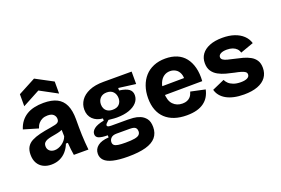

<svg xmlns="http://www.w3.org/2000/svg" viewBox="-120 -1175 2573 1756"><g transform="rotate(-20 1166.0 -297.5)"><path d="M186 14Q142 14 108 -3.5Q74 -21 55 -54.5Q36 -88 36 -136Q36 -181 53.5 -210.5Q71 -240 104.5 -257.5Q138 -275 185 -286.5Q232 -298 292 -307Q321 -312 340.5 -316.5Q360 -321 370 -331Q380 -341 380 -360Q380 -385 362 -403Q344 -421 304 -421Q276 -421 253.5 -411Q231 -401 215 -382Q199 -363 191 -336L49 -378Q62 -420 85.5 -451Q109 -482 142 -502.5Q175 -523 217.5 -532.5Q260 -542 308 -542Q388 -542 438.5 -516.5Q489 -491 513.5 -437.5Q538 -384 538 -300V-219Q538 -183 539.5 -146.5Q541 -110 543.5 -73.5Q546 -37 550 0H408Q404 -23 400 -55.5Q396 -88 394 -122H375Q361 -84 334.5 -52.5Q308 -21 270.5 -3.5Q233 14 186 14ZM259 -100Q277 -100 295.5 -106.5Q314 -113 331 -124.5Q348 -136 362 -153Q376 -170 383 -190L381 -269L403 -264Q384 -252 361 -245Q338 -238 314.5 -234Q291 -230 268.5 -225.5Q246 -221 228.5 -214Q211 -207 201 -195Q191 -183 191 -162Q191 -134 210 -117Q229 -100 259 -100ZM134 -573V-690L304 -780L473 -690V-573L304 -664Z M870 185Q782 185 725.5 171.5Q669 158 643 131.5Q617 105 617 67Q617 21 653.5 -8Q690 -37 761 -41V-62Q706 -62 676.5 -73Q647 -84 647 -114Q647 -142 676 -165Q705 -188 772 -201V-222Q711 -227 675 -262.5Q639 -298 639 -356Q639 -405 667 -445.5Q695 -486 751 -510.5Q807 -535 891 -535H1165V-414L998 -436V-412Q1063 -403 1091 -382Q1119 -361 1119 -323Q1119 -283 1091.5 -252Q1064 -221 1014 -203.5Q964 -186 895 -186Q883 -186 868.5 -187Q854 -188 815 -192Q799 -178 790 -168.5Q781 -159 781 -151Q781 -145 786 -141Q791 -137 800.5 -135.5Q810 -134 821 -134H982Q1002 -134 1034.5 -131.5Q1067 -129 1099.5 -116Q1132 -103 1154.5 -74Q1177 -45 1177 9Q1177 68 1144 107.5Q1111 147 1043 166Q975 185 870 185ZM891 57Q949 57 981 51Q1013 45 1025.5 32Q1038 19 1038 0Q1038 -18 1031 -28.5Q1024 -39 1013 -43Q1002 -47 990.5 -48Q979 -49 971 -49H842Q805 -49 787.5 -31.5Q770 -14 770 9Q770 28 782 38.5Q794 49 820.5 53Q847 57 891 57ZM884 -266Q927 -266 948.5 -289Q970 -312 970 -347Q970 -385 948 -409.5Q926 -434 885 -434Q844 -434 821 -409.5Q798 -385 798 -347Q798 -324 808 -305.5Q818 -287 837 -276.5Q856 -266 884 -266Z M1504 14Q1438 14 1386 -3.5Q1334 -21 1297.5 -55Q1261 -89 1242 -139Q1223 -189 1223 -254Q1223 -317 1241.5 -370Q1260 -423 1294.5 -461.5Q1329 -500 1379.5 -521Q1430 -542 1493 -542Q1557 -542 1605.5 -521.5Q1654 -501 1685.5 -461Q1717 -421 1732 -363.5Q1747 -306 1742 -232L1329 -229V-313L1650 -316L1593 -277Q1600 -327 1587 -358.5Q1574 -390 1549 -404.5Q1524 -419 1495 -419Q1460 -419 1433.5 -400Q1407 -381 1392 -345Q1377 -309 1377 -257Q1377 -175 1412.5 -138Q1448 -101 1503 -101Q1530 -101 1548 -108.5Q1566 -116 1577.5 -127.5Q1589 -139 1595.5 -153Q1602 -167 1606 -180L1746 -150Q1738 -113 1720.5 -83Q1703 -53 1673.5 -31Q1644 -9 1602.5 2.5Q1561 14 1504 14Z M2061 14Q2008 14 1965 4.5Q1922 -5 1890 -23Q1858 -41 1837.5 -66.5Q1817 -92 1809 -123L1929 -176Q1936 -159 1953.5 -141.5Q1971 -124 2000.5 -113Q2030 -102 2072 -102Q2112 -102 2134.5 -113.5Q2157 -125 2157 -147Q2157 -163 2144.5 -172.5Q2132 -182 2107 -189.5Q2082 -197 2045 -204Q2007 -212 1968 -222.5Q1929 -233 1895 -251.5Q1861 -270 1840.5 -300.5Q1820 -331 1820 -378Q1820 -427 1846 -463.5Q1872 -500 1923.5 -521Q1975 -542 2049 -542Q2115 -542 2165 -525Q2215 -508 2248.5 -476.5Q2282 -445 2295 -401L2166 -355Q2161 -377 2145.5 -393Q2130 -409 2106.5 -417.5Q2083 -426 2051 -426Q2012 -426 1990.5 -414Q1969 -402 1969 -382Q1969 -366 1983.5 -355.5Q1998 -345 2025 -338Q2052 -331 2089 -323Q2128 -315 2166.5 -304.5Q2205 -294 2236.5 -276.5Q2268 -259 2286.5 -230.5Q2305 -202 2305 -157Q2305 -104 2277 -65.5Q2249 -27 2194.5 -6.5Q2140 14 2061 14Z"/></g></svg>

Font: Bricolage Grotesque 96pt ExtraBold ExtraBold
Style: Regular
Weight: 800
Version: Version 1.001;gftools[0.9.33.dev8+g029e19f]